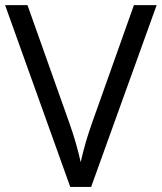

<svg xmlns="http://www.w3.org/2000/svg" viewBox="-20 -734 635 754"><path d="M505.9 -713.9H595.2L337.9 0H255.9L0 -713.9H87.9L252 -252Q280.3 -172.4 296.9 -97.2Q314.5 -176.3 342.8 -254.9Z"/></svg>

Font: f05544669
Style: Regular
Weight: 400
Foundry: Ascender Corporation
Version: Version 1.10